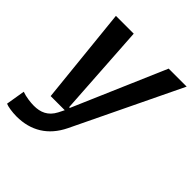

<svg xmlns="http://www.w3.org/2000/svg" viewBox="-217 -679 1018 1018"><g transform="rotate(45 291.5 -170.0)"><path d="M70.3 204.5C176.8 204.5 258.9 155.5 307.5 54.7L596.6 -545.5H461.6L238.6 -27.7H233L199.6 -545.5H66.1L122.2 0H228L211.6 32.7C185 83.5 144.2 99.4 95.2 99.4C71 99.4 32.3 94.8 5 84.5L-12.8 191.8C0.7 198.5 38 204.5 70.3 204.5Z"/></g></svg>

Font: Riot Sans 2.0
Style: Bold Italic
Weight: 600
Italic angle: -9.39999°
Designer: Rasmus Andersson
Foundry: rsms
Version: Version 3.006;hotconv 1.0.109;makeotfexe 2.5.65596